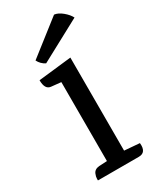

<svg xmlns="http://www.w3.org/2000/svg" viewBox="-182 -757 667 813"><g transform="rotate(-30 151.0 -350.5)"><path d="M243 0H43V-8Q43 -18 48 -30Q55 -48 78 -50L117 -52V-438L69 -443Q41 -446 41 -491L202 -509V-54L276 -48Q281 0 243 0ZM302 -647 101 -539Q79 -550 68 -572L233 -701Q252 -699 272.5 -682Q293 -665 302 -647Z"/></g></svg>

Font: Karma Medium
Style: Regular
Weight: 500
Designer: Joana Correia
Foundry: Indian Type Foundry
Version: Version 1.202;PS 1.0;hotconv 1.0.78;makeotf.lib2.5.61930; tt